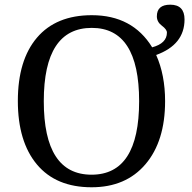

<svg xmlns="http://www.w3.org/2000/svg" viewBox="-20 -790 818 820"><path d="M629.9 -587.9Q692.9 -605 692.9 -650.9Q692.9 -664.1 671.4 -680.2Q649.9 -696.3 649.9 -720.2Q649.9 -770 707 -770Q768.1 -770 768.1 -707Q768.1 -599.1 647 -555.2Q685.1 -469.7 685.1 -357.9Q685.1 -187 601.3 -88.6Q517.6 9.8 371.1 9.8Q219.2 9.8 137.7 -87.6Q56.2 -185.1 56.2 -358.9Q56.2 -533.2 137.9 -629.2Q219.7 -725.1 372.1 -725.1Q545.9 -725.1 629.9 -587.9ZM371.1 -43.9Q574.2 -43.9 574.2 -357.9Q574.2 -670.9 372.1 -670.9Q167 -670.9 167 -357.9Q167 -43.9 371.1 -43.9Z"/></svg>

Font: Noto Serif
Style: Regular
Weight: 400
Designer: Monotype Design team
Foundry: Monotype Imaging Inc.
Version: Version 1.02